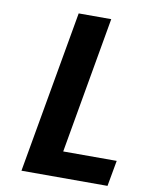

<svg xmlns="http://www.w3.org/2000/svg" viewBox="-80 -756 620 813"><g transform="rotate(10 229.5 -349.0)"><path d="M229 -111H459L439 0H69L192 -698H332Z"/></g></svg>

Font: Fz Poppins SemBd
Style: Italic
Weight: 600
Italic angle: -10°
Designer: Ninad Kale (Devanagari), Jonny Pinhorn (Latin)
Foundry: Indian Type Foundry
Version: Vit hóa bi Vntype.Com & FontZin.Com